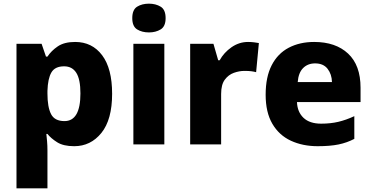

<svg xmlns="http://www.w3.org/2000/svg" viewBox="-20 -788 2032 1048"><path d="M390 -559Q483 -559 537.5 -486.5Q592 -414 592 -276Q592 -135 533.5 -62.5Q475 10 385 10Q326 10 292 -11.5Q258 -33 239 -57H233Q235 -39 237 -16Q239 7 239 34V240H70V-549H207L231 -479H239Q260 -511 295.5 -535Q331 -559 390 -559ZM330 -426Q280 -426 260.5 -392.5Q241 -359 239 -292V-277Q239 -204 258.5 -165.5Q278 -127 332 -127Q419 -127 419 -278Q419 -355 396.5 -390.5Q374 -426 330 -426Z M793 -768Q830 -768 857 -751.5Q884 -735 884 -689Q884 -644 857 -627.5Q830 -611 793 -611Q755 -611 728.5 -627.5Q702 -644 702 -689Q702 -735 728.5 -751.5Q755 -768 793 -768ZM877 -549V0H708V-549Z M1334 -559Q1350 -559 1367 -557Q1384 -555 1393 -553L1378 -394Q1367 -397 1352.5 -399Q1338 -401 1314 -401Q1286 -401 1256.5 -390.5Q1227 -380 1207 -353Q1187 -326 1187 -275V0H1018V-549H1145L1171 -459H1179Q1202 -501 1243.5 -530Q1285 -559 1334 -559Z M1695 -559Q1812 -559 1880 -495.5Q1948 -432 1948 -309V-231H1601Q1603 -177 1636.5 -145Q1670 -113 1733 -113Q1784 -113 1826.5 -123Q1869 -133 1914 -154V-30Q1874 -9 1828 0.5Q1782 10 1714 10Q1632 10 1567.5 -20Q1503 -50 1466.5 -112.5Q1430 -175 1430 -271Q1430 -368 1463 -432Q1496 -496 1556 -527.5Q1616 -559 1695 -559ZM1700 -442Q1660 -442 1634.5 -416.5Q1609 -391 1605 -340H1792Q1791 -383 1768 -412.5Q1745 -442 1700 -442Z"/></svg>

Font: Noto Sans Syriac ExtraBold
Style: Regular
Weight: 800
Designer: Patrick Giasson and the Monotype Design Team
Foundry: Monotype Imaging Inc.
Version: Version 3.000; ttfautohint (v1.8.4.7-5d5b)